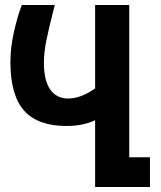

<svg xmlns="http://www.w3.org/2000/svg" viewBox="-20 -745 640 765"><path d="M21.5 -498.5Q21.5 -554.5 35.5 -617.5Q49.5 -680.5 67 -725H198.5L191.5 -698.5Q174.5 -632 164.8 -584.2Q155 -536.5 155 -494.5Q155 -424 180.2 -388.2Q205.5 -352.5 250.5 -352.5Q276.5 -352.5 302.8 -362.2Q329 -372 359 -392.5V-725H495V-118.5H577.5V0H359V-266Q310.5 -243 245 -243Q130.5 -243 76 -304.2Q21.5 -365.5 21.5 -498.5Z"/></svg>

Font: JuliaMono ExtraBold
Style: Regular
Weight: 800
Monospace: yes
Designer: cormullion
Foundry: corm
Version: Version 0.055; ttfautohint (v1.8.4)